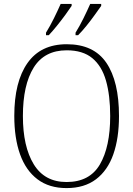

<svg xmlns="http://www.w3.org/2000/svg" viewBox="-20 -951 682 981"><path d="M320 10Q231 10 171.5 -35Q112 -80 82.5 -162.5Q53 -245 53 -359Q53 -533 120.5 -629Q188 -725 321 -725Q459 -725 523.5 -630Q588 -535 588 -358Q588 -245 559 -162.5Q530 -80 470.5 -35Q411 10 320 10ZM320 -21Q438 -21 490.5 -111Q543 -201 543 -358Q543 -464 521.5 -539Q500 -614 451.5 -654Q403 -694 321 -694Q207 -694 152 -605.5Q97 -517 97 -358Q97 -202 152.5 -111.5Q208 -21 320 -21ZM366 -784Q387 -818 406.5 -857.5Q426 -897 441 -931H497V-921Q485 -904 465 -876Q445 -848 422 -819.5Q399 -791 379 -771H366ZM215 -784Q236 -818 255.5 -857.5Q275 -897 290 -931H346V-921Q335 -904 314.5 -876Q294 -848 271 -819.5Q248 -791 229 -771H215Z"/></svg>

Font: Noto Serif Lao SemiCondensed ExtraLight
Style: Regular
Weight: 200
Width: 4
Designer: Monotype Design Team
Foundry: Monotype Imaging Inc.
Version: Version 2.003; ttfautohint (v1.8.4.7-5d5b)